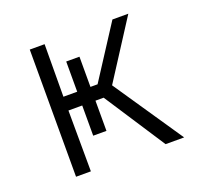

<svg xmlns="http://www.w3.org/2000/svg" viewBox="-92 -581 707 681"><g transform="rotate(-20 261.5 -240.0)"><path d="M423 0 254 -259 397 -480H457L316 -261L493 0ZM85 0V-480H141L140 -282H283V-230H140L141 0ZM192 -116V-396H242V-116Z"/></g></svg>

Font: Geologica Roman Thin
Style: Regular
Weight: 250
Designer: Sindre Bremnes, Frode Helland
Foundry: Monokrom Skriftforlag AS
Version: Version 1.010;gftools[0.9.28]